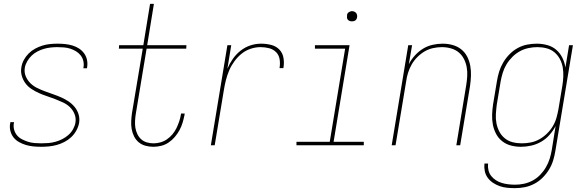

<svg xmlns="http://www.w3.org/2000/svg" viewBox="-20 -755 3040 998"><path d="M194 8Q173 8 153 6Q133 4 114.5 -1.5Q96 -7 79 -16.5Q62 -26 50.5 -40.5Q39 -55 34 -74.5Q29 -94 33 -114L34 -120H53L52 -115Q49 -97 53.5 -80.5Q58 -64 68.5 -51.5Q79 -39 94.5 -31Q110 -23 126 -18Q142 -13 159.5 -11.5Q177 -10 195 -10Q213 -10 231.5 -11.5Q250 -13 268 -18Q286 -23 303 -31.5Q320 -40 335 -53Q350 -66 359.5 -83Q369 -100 372 -117Q376 -141 367.5 -162Q359 -183 343.5 -198Q328 -213 307.5 -222.5Q287 -232 266.5 -240Q246 -248 224.5 -255Q203 -262 183 -271Q163 -280 144.5 -292Q126 -304 113 -321Q100 -338 93.5 -360Q87 -382 91 -405Q94 -425 104 -443.5Q114 -462 129 -477Q144 -492 162.5 -502Q181 -512 200.5 -518Q220 -524 240 -526Q260 -528 279 -528Q299 -528 318.5 -526Q338 -524 356.5 -518.5Q375 -513 390.5 -503Q406 -493 417 -478Q428 -463 432 -444.5Q436 -426 433 -406L432 -400H413L414 -405Q417 -422 413 -438.5Q409 -455 399 -467.5Q389 -480 375 -488.5Q361 -497 345.5 -502Q330 -507 312.5 -508.5Q295 -510 278 -510Q261 -510 243 -508Q225 -506 208 -501Q191 -496 174.5 -487.5Q158 -479 144.5 -466Q131 -453 121.5 -436.5Q112 -420 109 -403Q105 -379 114 -358Q123 -337 138.5 -322Q154 -307 173.5 -297.5Q193 -288 214.5 -280Q236 -272 256.5 -265Q277 -258 297.5 -249Q318 -240 336 -228Q354 -216 368 -199Q382 -182 388.5 -160.5Q395 -139 391 -115Q387 -95 376.5 -76Q366 -57 350 -42Q334 -27 314.5 -17Q295 -7 275 -1.5Q255 4 234.5 6Q214 8 194 8Z M777 8Q756 8 736 2.5Q716 -3 701 -15.5Q686 -28 677 -46Q668 -64 664.5 -84Q661 -104 662 -125Q663 -146 666 -167L722 -502H598L599 -520H725L760 -735H780L745 -520H949L948 -502H742L686 -164Q683 -146 682 -127.5Q681 -109 683.5 -92Q686 -75 693.5 -59Q701 -43 713.5 -31.5Q726 -20 743 -15Q760 -10 778 -10Q796 -10 814 -15Q832 -20 848 -31Q864 -42 876.5 -57Q889 -72 897 -88.5Q905 -105 911 -122.5Q917 -140 920 -158L921 -165H940L939 -157Q935 -137 929 -117Q923 -97 913 -78.5Q903 -60 888.5 -43Q874 -26 856 -14Q838 -2 817.5 3Q797 8 777 8Z M1076 0 1162 -520H1182L1162 -398Q1173 -424 1190 -448.5Q1207 -473 1230.5 -491.5Q1254 -510 1281.5 -519Q1309 -528 1337 -528Q1364 -528 1389.5 -521.5Q1415 -515 1432 -497.5Q1449 -480 1453.5 -454Q1458 -428 1453 -401H1433Q1437 -424 1433.5 -446.5Q1430 -469 1415 -484Q1400 -499 1378.5 -504.5Q1357 -510 1334 -510Q1309 -510 1283 -501.5Q1257 -493 1236 -476Q1215 -459 1198.5 -436.5Q1182 -414 1171.5 -389.5Q1161 -365 1154.5 -339.5Q1148 -314 1144 -289L1096 0Z M1871 0H1521V-18H1694L1774 -502H1617V-520H1797L1714 -18H1871ZM1809 -644Q1803 -644 1797.5 -646Q1792 -648 1788 -652.5Q1784 -657 1783.5 -663.5Q1783 -670 1784 -676Q1784 -681 1786.5 -685Q1789 -689 1793 -691.5Q1797 -694 1801 -695.5Q1805 -697 1810 -697Q1816 -697 1821.5 -694.5Q1827 -692 1831 -687.5Q1835 -683 1836 -676.5Q1837 -670 1836 -664Q1835 -659 1832.5 -655Q1830 -651 1826.5 -648.5Q1823 -646 1818.5 -645Q1814 -644 1809 -644Z M2016 0 2102 -520H2122L2105 -421Q2117 -445 2136.5 -466.5Q2156 -488 2179 -502Q2202 -516 2228.5 -522Q2255 -528 2281 -528Q2308 -528 2333 -521Q2358 -514 2377.5 -498.5Q2397 -483 2408.5 -460.5Q2420 -438 2424.5 -412.5Q2429 -387 2428 -360.5Q2427 -334 2423 -307L2372 0H2352L2403 -310Q2407 -334 2408.5 -358Q2410 -382 2406 -405Q2402 -428 2391.5 -448.5Q2381 -469 2364 -483Q2347 -497 2324 -503.5Q2301 -510 2277 -510Q2255 -510 2231.5 -505Q2208 -500 2187.5 -488Q2167 -476 2149.5 -458.5Q2132 -441 2120 -420Q2108 -399 2101 -376.5Q2094 -354 2091 -331L2036 0Z M2657 223Q2636 223 2616 221Q2596 219 2577.5 212.5Q2559 206 2543 195.5Q2527 185 2515.5 169.5Q2504 154 2500 135Q2496 116 2498 95H2517Q2515 113 2519 130Q2523 147 2533.5 160Q2544 173 2558 182Q2572 191 2588.5 196Q2605 201 2623 203Q2641 205 2658 205Q2681 205 2704 200Q2727 195 2748.5 183.5Q2770 172 2787.5 154Q2805 136 2817.5 114.5Q2830 93 2837 70.5Q2844 48 2848 25L2868 -100Q2855 -75 2836 -53.5Q2817 -32 2792.5 -18Q2768 -4 2741 2Q2714 8 2688 8Q2661 8 2636 1.5Q2611 -5 2591 -20.5Q2571 -36 2559 -58.5Q2547 -81 2542 -106.5Q2537 -132 2538 -159Q2539 -186 2543 -213L2563 -333Q2567 -358 2574.5 -382.5Q2582 -407 2595.5 -430Q2609 -453 2628 -472.5Q2647 -492 2670.5 -505Q2694 -518 2719.5 -523Q2745 -528 2770 -528Q2798 -528 2825 -520.5Q2852 -513 2871.5 -496Q2891 -479 2903 -455Q2915 -431 2919 -404L2938 -520H2958L2867 28Q2863 53 2855.5 78Q2848 103 2834 126Q2820 149 2800.5 168.5Q2781 188 2757 200.5Q2733 213 2707.5 218Q2682 223 2657 223ZM2692 -10Q2715 -10 2738.5 -14.5Q2762 -19 2783.5 -31Q2805 -43 2823 -60.5Q2841 -78 2853.5 -99Q2866 -120 2872.5 -143Q2879 -166 2883 -189L2903 -309Q2907 -333 2908 -357.5Q2909 -382 2905 -405Q2901 -428 2890 -448.5Q2879 -469 2861.5 -483.5Q2844 -498 2821 -504Q2798 -510 2773 -510Q2750 -510 2726.5 -505Q2703 -500 2682 -488.5Q2661 -477 2643 -459Q2625 -441 2612.5 -420Q2600 -399 2593 -376Q2586 -353 2582 -330L2562 -210Q2559 -186 2557.5 -161.5Q2556 -137 2560.5 -114Q2565 -91 2575.5 -71Q2586 -51 2603.5 -36.5Q2621 -22 2644 -16Q2667 -10 2692 -10Z"/></svg>

Font: Iosevka Term Curly Th Obl
Style: Regular
Weight: 100
Italic angle: -9°
Designer: Belleve Invis
Foundry: Belleve Invis
Version: Version 32.3.0